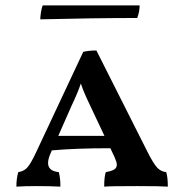

<svg xmlns="http://www.w3.org/2000/svg" viewBox="-20 -693 685 715"><path d="M605 2Q580 0 490 0Q392 0 368 2Q368 -35 374 -52Q396 -56 405.5 -62Q415 -68 415 -80Q415 -89 407 -107L391 -141Q262 -141 173 -133L167 -119Q159 -100 159 -86Q159 -56 199 -52Q205 -30 205 2Q167 0 116 0Q73 0 41 2Q41 -28 48 -52Q69 -55 82 -69.5Q95 -84 115 -127L290 -500Q311 -505 339 -505L531 -124Q553 -81 566.5 -67.5Q580 -54 599 -52Q605 -33 605 2ZM369 -187 318 -295Q315 -301 302.5 -328Q290 -355 281 -382Q271 -351 246 -298L197 -187ZM139 -673H500Q500 -650 491 -626Q333 -626 130 -621Q130 -631 132.5 -647Q135 -663 139 -673Z"/></svg>

Font: Vollkorn SC SemiBold
Style: Regular
Weight: 600
Designer: Friedrich Althausen
Foundry: Friedrich Althausen
Version: Version 4.015